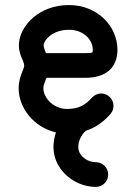

<svg xmlns="http://www.w3.org/2000/svg" viewBox="-20 -521 526 759"><path d="M343.3 -134.8C318.8 -107.4 292.5 -90.3 245.1 -90.3C193.4 -90.3 151.4 -132.3 151.4 -172.9C151.4 -184.1 157.7 -197.3 163.6 -213.4H317.9C398.4 -213.4 444.3 -253.4 444.3 -324.2C444.3 -417.5 365.2 -501 252.9 -501C135.7 -501 65.9 -422.9 56.2 -359.9C48.3 -307.1 75.7 -283.7 75.7 -260.7C75.7 -250 53.7 -214.4 53.7 -172.9C53.7 -91.8 116.2 -17.1 201.2 2.4C190.9 32.2 188 65.9 196.3 97.7C214.8 167 285.6 218.3 359.4 217.8C386.7 217.3 407.7 195.8 407.7 168.9C407.7 140.1 383.3 120.1 358.4 120.1C327.6 120.6 297.9 98.6 291 73.2C284.7 48.3 297.9 13.7 319.3 -3.9C361.3 -17.6 392.1 -42.5 416.5 -70.3C424.3 -79.1 428.7 -90.3 428.7 -102.5C428.7 -129.4 406.7 -151.4 379.9 -151.4C365.2 -151.4 352.1 -144.5 343.3 -134.8ZM152.8 -345.2C155.8 -363.8 188 -403.3 252.9 -403.3C309.6 -403.3 346.7 -364.7 346.7 -324.2C346.7 -313 348.6 -311 317.9 -311H161.6C156.2 -324.7 151.4 -335.4 152.8 -345.2Z"/></svg>

Font: Velvelyne Book
Style: Bold
Weight: 700
Designer: Manon Van der Borght et Mariel Nils
Foundry: Velvetyne
Version: Version 1.070;Glyphs 3.3.1 (3343)